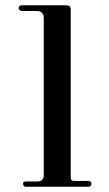

<svg xmlns="http://www.w3.org/2000/svg" viewBox="-20 -706 413 726"><path d="M77.2 0H311.9C321.8 0 325.7 -4 325.7 -11.9C325.7 -18.8 321.8 -21.8 311.9 -21.8H266.3C253.5 -21.8 247.5 -22.8 247.5 -35.6V-671.3C247.5 -683.2 239.6 -686.1 226.7 -686.1H68.3C54.5 -686.1 50.5 -683.2 50.5 -675.2C50.5 -667.3 57.4 -664.4 67.3 -664.4H121.8C134.7 -664.4 145.5 -654.5 145.5 -638.6V-42.6C145.5 -31.7 139.6 -19.8 121.8 -19.8H81.2C71.3 -19.8 67.3 -18.8 67.3 -11.9C67.3 -4 71.3 0 77.2 0Z"/></svg>

Font: Biblismive
Style: Regular
Weight: 400
Designer: Susan Drake
Foundry: Susan Drake
Version: Version 1.0; ttfautohint (v1.8.4.7-5d5b)